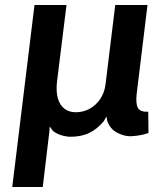

<svg xmlns="http://www.w3.org/2000/svg" viewBox="-20 -537 640 768"><path d="M29 211 118 -517H246L208 -210Q203.5 -170.5 211.5 -143.2Q219.5 -116 238 -102Q256.5 -88 283 -88Q314 -88 339.5 -102.5Q365 -117 381.5 -142Q398 -167 402 -199L441 -517H570L527 -164Q522 -122 531.8 -105.2Q541.5 -88.5 573 -90L574 -5Q557 1.5 534.8 4.8Q512.5 8 501 8Q475.5 8 448 -6.5Q420.5 -21 409 -53L406 -71L395 -52Q369.5 -21.5 338 -5.8Q306.5 10 262 10Q245.5 10 225.5 4Q205.5 -2 191 -14L179 -31L177 -7L151 211Z"/></svg>

Font: Expletus Sans
Style: Italic
Weight: 400
Italic angle: -7°
Designer: Jasper de Waard
Foundry: Designtown
Version: Version 7.500